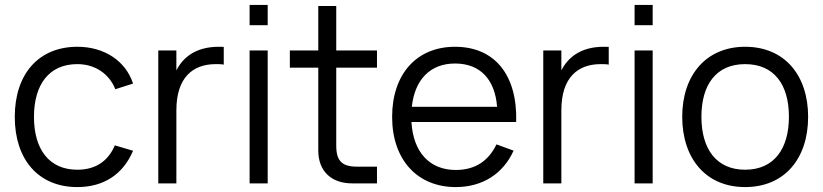

<svg xmlns="http://www.w3.org/2000/svg" viewBox="-20 -745 3343 780"><path d="M294 15C401 15 480 -36.5 520.5 -132.5L446.5 -154.5C419.5 -90.5 368.5 -55.5 294 -55.5C178 -55.5 118 -140.5 118 -270C118 -402.5 180 -484.5 294 -484.5C365 -484.5 423 -446.5 448.5 -382.5L520.5 -405.5C490.5 -497.5 404 -555 294.5 -555C136.5 -555 40 -444 40 -270C40 -97.5 135.5 15 294 15Z M889 -554.5C882 -555 876 -555 869 -555C770.5 -555 721.5 -507.5 696.5 -459.5V-540H623V0H696.5V-296.5C696.5 -431 764 -484.5 856.5 -484.5C869 -484.5 879.5 -484.5 889 -482.5Z M1067.5 -642.5V-725H994V-642.5ZM1067.5 0V-540H994V0Z M1157.5 -470H1273V-133.5C1273 -50.5 1325 0 1411 0H1511.5V-68H1430.5C1369 -68 1346 -91.5 1346 -153.5V-470H1511.5V-540H1346V-720.5H1273V-540H1157.5Z M1831.5 -54.5C1725.5 -54.5 1658.5 -126.5 1651.5 -249.5H2077C2082.5 -439.5 1990.5 -555 1828.5 -555C1673 -555 1573 -444.5 1573 -270C1573 -96.5 1675 15 1831.5 15C1939 15 2023.5 -38 2066.5 -133L1997 -158.5C1965 -92.5 1912 -54.5 1831.5 -54.5ZM1653 -311C1665 -422.5 1728.5 -487 1828.5 -487C1929.5 -487 1990.5 -424 1999.5 -311Z M2453 -554.5C2446 -555 2440 -555 2433 -555C2334.5 -555 2285.5 -507.5 2260.5 -459.5V-540H2187V0H2260.5V-296.5C2260.5 -431 2328 -484.5 2420.5 -484.5C2433 -484.5 2443.5 -484.5 2453 -482.5Z M2631.5 -642.5V-725H2558V-642.5ZM2631.5 0V-540H2558V0Z M3007 15C3167 15 3263 -100.5 3263 -270.5C3263 -438 3168.5 -555 3007 -555C2849 -555 2751.5 -440 2751.5 -270.5C2751.5 -102.5 2846.5 15 3007 15ZM3007 -55.5C2891 -55.5 2829.5 -139 2829.5 -270.5C2829.5 -399 2888 -484.5 3007 -484.5C3124.5 -484.5 3185 -402 3185 -270.5C3185 -141 3125 -55.5 3007 -55.5Z"/></svg>

Font: Vela Sans
Style: Regular
Weight: 400
Designer: Principal design: Mikhail Sharanda - project Manrope.
Design modification: Ravid Balaliev
Foundry: Mikhail Sharanda
Version: Version 1.001